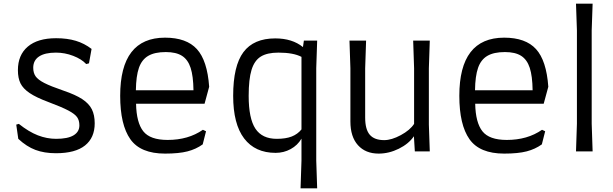

<svg xmlns="http://www.w3.org/2000/svg" viewBox="-20 -820 3320 1040"><path d="M79 -68 68 -145 82 -149Q136 -106 185 -87Q234 -68 284 -68Q347 -68 378.5 -87Q410 -106 410 -141Q410 -168 397.5 -185.5Q385 -203 350 -221.5Q315 -240 243 -267Q176 -292 140.5 -316Q105 -340 91 -368.5Q77 -397 77 -440Q77 -522 130.5 -567.5Q184 -613 284 -613Q344 -613 390.5 -599Q437 -585 476 -555L462 -477L447 -473Q422 -500 376.5 -517.5Q331 -535 283 -535Q223 -535 191.5 -514Q160 -493 160 -453Q160 -425 173 -406.5Q186 -388 220 -370.5Q254 -353 324 -329Q389 -307 425.5 -283Q462 -259 477.5 -228Q493 -197 493 -152Q493 -74 440.5 -32Q388 10 283 10Q220 10 172 -8Q124 -26 79 -68Z M631 -301Q631 -616 874 -616Q990 -616 1046.5 -554Q1103 -492 1113 -350L1088 -258H717Q719 -156 756 -109Q793 -62 888 -62Q1000 -62 1079 -117L1096 -109L1078 -38Q1042 -12 995.5 0Q949 12 874 12Q741 12 686 -66Q631 -144 631 -301ZM1028 -331Q1027 -408 1012.5 -452.5Q998 -497 966 -517.5Q934 -538 878 -538Q818 -538 783 -517.5Q748 -497 732.5 -452.5Q717 -408 716 -331Z M1693 50 1698 200H1608L1613 50V-69Q1592 -33 1554.5 -12.5Q1517 8 1473 8Q1362 8 1302.5 -70Q1243 -148 1243 -301Q1243 -463 1298.5 -537.5Q1354 -612 1471 -612Q1563 -612 1621 -565L1626 -600H1698L1693 -451ZM1613 -119V-512Q1569 -535 1488 -535Q1427 -535 1392.5 -513.5Q1358 -492 1342.5 -441.5Q1327 -391 1327 -301Q1327 -178 1363.5 -123Q1400 -68 1479 -68Q1528 -68 1560 -80.5Q1592 -93 1613 -119Z M2303 -145 2308 0H2227L2222 -82Q2194 -41 2140.5 -14.5Q2087 12 2031 12Q1960 12 1919 -33.5Q1878 -79 1878 -162V-450L1873 -600H1963L1958 -450V-183Q1958 -119 1983 -90Q2008 -61 2061 -61Q2101 -61 2151 -88Q2201 -115 2223 -149V-450L2218 -600H2308L2303 -450Z M2468 -301Q2468 -616 2711 -616Q2827 -616 2883.5 -554Q2940 -492 2950 -350L2925 -258H2554Q2556 -156 2593 -109Q2630 -62 2725 -62Q2837 -62 2916 -117L2933 -109L2915 -38Q2879 -12 2832.5 0Q2786 12 2711 12Q2578 12 2523 -66Q2468 -144 2468 -301ZM2865 -331Q2864 -408 2849.5 -452.5Q2835 -497 2803 -517.5Q2771 -538 2715 -538Q2655 -538 2620 -517.5Q2585 -497 2569.5 -452.5Q2554 -408 2553 -331Z M3105 -150V-655L3100 -800H3190L3185 -655V-150L3190 0H3100Z"/></svg>

Font: Farro Light
Style: Regular
Weight: 300
Designer: Aceler Chua
Foundry: Grayscale Limited
Version: Version 1.101